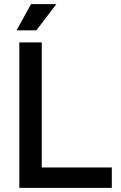

<svg xmlns="http://www.w3.org/2000/svg" viewBox="-20 -904 584 924"><path d="M73 0H518V-98H181V-700H73ZM60 -758H155L251 -884H129Z"/></svg>

Font: Meta Space Medium
Style: Regular
Weight: 500
Designer: Meta Pool / Florian Karsten
Foundry: Meta Pool / Florian Karsten
Version: Version 2.000;Glyphs 3.1.1 (3137)